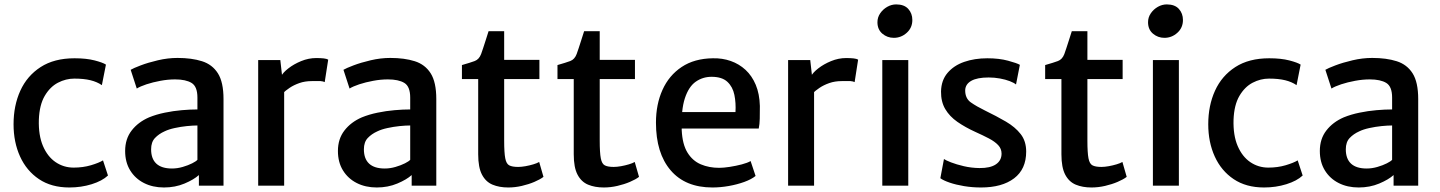

<svg xmlns="http://www.w3.org/2000/svg" viewBox="-20 -822 6376 850"><path d="M40 -272Q40 -354.5 70 -420.5Q100 -486.5 160 -525.2Q220 -564 310 -564Q362.5 -564 399 -554.5Q435.5 -545 449 -536L431 -445Q410 -459.5 380.5 -466.8Q351 -474 309 -474Q271.5 -474 236.5 -455.8Q201.5 -437.5 178 -397.5Q154.5 -357.5 152 -292Q150 -223 170.2 -175.8Q190.5 -128.5 226.2 -104.2Q262 -80 306 -80Q347.5 -80 382.8 -90.5Q418 -101 436 -112L458 -45Q432.5 -21 386 -6.5Q339.5 8 287 8Q207.5 8 152.5 -29Q97.5 -66 68.8 -129.2Q40 -192.5 40 -272Z M706 8Q656 8 617.2 -11.8Q578.5 -31.5 556.2 -67.8Q534 -104 534 -153.5Q534 -207 562.8 -244.2Q591.5 -281.5 640 -302.5Q672 -315.5 709.5 -323.2Q747 -331 784.5 -334.2Q822 -337.5 854 -337.5L878 -307L854 -266.5Q834.5 -266.5 807.2 -263.8Q780 -261 753.5 -255.2Q727 -249.5 708.5 -240.5Q683 -229 666 -211Q649 -193 649 -161Q649 -119 672.2 -97.5Q695.5 -76 741.5 -76Q765 -76 789 -83Q813 -90 830.8 -99Q848.5 -108 854 -114.5L877 -90L860.5 -47Q838.5 -27 797 -9.5Q755.5 8 706 8ZM969.5 0H860.5V-83H854V-390Q854 -439 828.2 -454.8Q802.5 -470.5 755 -470.5Q723.5 -470.5 690 -464.2Q656.5 -458 628.5 -448.8Q600.5 -439.5 585.5 -430L558.5 -513Q570 -520 602.8 -532.5Q635.5 -545 679.2 -555.2Q723 -565.5 766 -565.5Q828.5 -565.5 874.2 -551Q920 -536.5 944.8 -497.2Q969.5 -458 969.5 -383.5Z M1232 -409 1225 -485Q1232.5 -500.5 1256.5 -519.2Q1280.5 -538 1313.2 -551.5Q1346 -565 1380 -565Q1399 -565 1412.8 -563.5Q1426.5 -562 1433 -558L1417.5 -458.5Q1411 -462 1399 -463Q1395 -463 1361 -463Q1330 -463 1305.2 -454.2Q1280.5 -445.5 1262 -433Q1243.5 -420.5 1232 -409ZM1123 0V-556H1221L1229 -485L1238 -443V0Z M1648 8Q1598 8 1559.2 -11.8Q1520.5 -31.5 1498.2 -67.8Q1476 -104 1476 -153.5Q1476 -207 1504.8 -244.2Q1533.5 -281.5 1582 -302.5Q1614 -315.5 1651.5 -323.2Q1689 -331 1726.5 -334.2Q1764 -337.5 1796 -337.5L1820 -307L1796 -266.5Q1776.5 -266.5 1749.2 -263.8Q1722 -261 1695.5 -255.2Q1669 -249.5 1650.5 -240.5Q1625 -229 1608 -211Q1591 -193 1591 -161Q1591 -119 1614.2 -97.5Q1637.5 -76 1683.5 -76Q1707 -76 1731 -83Q1755 -90 1772.8 -99Q1790.5 -108 1796 -114.5L1819 -90L1802.5 -47Q1780.5 -27 1739 -9.5Q1697.5 8 1648 8ZM1911.5 0H1802.5V-83H1796V-390Q1796 -439 1770.2 -454.8Q1744.5 -470.5 1697 -470.5Q1665.5 -470.5 1632 -464.2Q1598.5 -458 1570.5 -448.8Q1542.5 -439.5 1527.5 -430L1500.5 -513Q1512 -520 1544.8 -532.5Q1577.5 -545 1621.2 -555.2Q1665 -565.5 1708 -565.5Q1770.5 -565.5 1816.2 -551Q1862 -536.5 1886.8 -497.2Q1911.5 -458 1911.5 -383.5Z M2230 8Q2190.5 8 2160.5 -4.5Q2130.5 -17 2113.8 -48.8Q2097 -80.5 2097 -139V-472H2025V-534Q2062 -544.5 2081.5 -551.8Q2101 -559 2110 -583Q2114 -594 2119 -609.2Q2124 -624.5 2130 -643.2Q2136 -662 2143 -684H2212V-557H2368V-472H2212V-200Q2212 -146 2216.8 -121.2Q2221.5 -96.5 2234.8 -89.8Q2248 -83 2274 -83Q2288 -83 2306.2 -86.2Q2324.5 -89.5 2341.2 -94.5Q2358 -99.5 2367 -105L2386 -39Q2371 -27.5 2345.8 -16.8Q2320.5 -6 2290.2 1Q2260 8 2230 8Z M2653 8Q2613.5 8 2583.5 -4.5Q2553.5 -17 2536.8 -48.8Q2520 -80.5 2520 -139V-472H2448V-534Q2485 -544.5 2504.5 -551.8Q2524 -559 2533 -583Q2537 -594 2542 -609.2Q2547 -624.5 2553 -643.2Q2559 -662 2566 -684H2635V-557H2791V-472H2635V-200Q2635 -146 2639.8 -121.2Q2644.5 -96.5 2657.8 -89.8Q2671 -83 2697 -83Q2711 -83 2729.2 -86.2Q2747.5 -89.5 2764.2 -94.5Q2781 -99.5 2790 -105L2809 -39Q2794 -27.5 2768.8 -16.8Q2743.5 -6 2713.2 1Q2683 8 2653 8Z M3134 8Q3014 8 2949 -68Q2884 -144 2884 -279Q2884 -360 2912.8 -424Q2941.5 -488 2997.8 -525.5Q3054 -563 3136 -564Q3178 -565 3215 -552Q3252 -539 3280.5 -512.8Q3309 -486.5 3325.8 -446.5Q3342.5 -406.5 3344 -353Q3344 -321.5 3343.5 -296.8Q3343 -272 3339 -253H2951L2961 -326H3236Q3238.5 -366 3231.2 -401.8Q3224 -437.5 3200.2 -459.8Q3176.5 -482 3130 -482Q3091 -482 3060 -460.2Q3029 -438.5 3012 -387Q2995 -335.5 2998 -246Q3001 -183 3023.5 -146.5Q3046 -110 3082.5 -94.5Q3119 -79 3164 -79Q3183 -79 3210.5 -83.2Q3238 -87.5 3263.8 -94.2Q3289.5 -101 3303 -109L3325 -43Q3306.5 -28 3274.8 -16.5Q3243 -5 3206 1.5Q3169 8 3134 8Z M3578 -409 3571 -485Q3578.5 -500.5 3602.5 -519.2Q3626.5 -538 3659.2 -551.5Q3692 -565 3726 -565Q3745 -565 3758.8 -563.5Q3772.5 -562 3779 -558L3763.5 -458.5Q3757 -462 3745 -463Q3741 -463 3707 -463Q3676 -463 3651.2 -454.2Q3626.5 -445.5 3608 -433Q3589.5 -420.5 3578 -409ZM3469 0V-556H3567L3575 -485L3584 -443V0Z M3886 0V-556H4001V0ZM3937 -654.5Q3908 -654.5 3886.2 -673Q3864.5 -691.5 3864.5 -723.5Q3864.5 -745.5 3876.8 -763.2Q3889 -781 3908 -791.8Q3927 -802.5 3947.5 -802.5Q3983 -802.5 4001 -782.5Q4019 -762.5 4019 -733.5Q4019 -699 3994.2 -676.8Q3969.5 -654.5 3937 -654.5Z M4143 -33 4159 -118Q4166.5 -112.5 4190.2 -103.2Q4214 -94 4247.2 -86.2Q4280.5 -78.5 4316 -78Q4364 -77.5 4389 -94.5Q4414 -111.5 4414 -142Q4414 -163.5 4399 -179.5Q4384 -195.5 4357.8 -209.2Q4331.5 -223 4298 -238Q4253 -258.5 4218.5 -282.5Q4184 -306.5 4164.8 -339Q4145.5 -371.5 4146 -417Q4147 -466.5 4174.8 -499.2Q4202.5 -532 4248.5 -548Q4294.5 -564 4351 -564Q4403.5 -564 4443 -553.2Q4482.5 -542.5 4495 -535L4478 -448Q4469 -455.5 4450.2 -462.8Q4431.5 -470 4407 -474.5Q4382.5 -479 4357 -479Q4306 -479 4280 -464.2Q4254 -449.5 4253 -423Q4252.5 -386.5 4278.2 -368.5Q4304 -350.5 4340 -333Q4391.5 -308 4433 -283.8Q4474.5 -259.5 4498.8 -228.2Q4523 -197 4523 -151Q4523 -73 4469.5 -32.5Q4416 8 4323 8Q4284.5 8 4248.2 2Q4212 -4 4184.2 -13.5Q4156.5 -23 4143 -33Z M4812 8Q4772.5 8 4742.5 -4.5Q4712.5 -17 4695.8 -48.8Q4679 -80.5 4679 -139V-472H4607V-534Q4644 -544.5 4663.5 -551.8Q4683 -559 4692 -583Q4696 -594 4701 -609.2Q4706 -624.5 4712 -643.2Q4718 -662 4725 -684H4794V-557H4950V-472H4794V-200Q4794 -146 4798.8 -121.2Q4803.5 -96.5 4816.8 -89.8Q4830 -83 4856 -83Q4870 -83 4888.2 -86.2Q4906.5 -89.5 4923.2 -94.5Q4940 -99.5 4949 -105L4968 -39Q4953 -27.5 4927.8 -16.8Q4902.5 -6 4872.2 1Q4842 8 4812 8Z M5084 0V-556H5199V0ZM5135 -654.5Q5106 -654.5 5084.2 -673Q5062.5 -691.5 5062.5 -723.5Q5062.5 -745.5 5074.8 -763.2Q5087 -781 5106 -791.8Q5125 -802.5 5145.5 -802.5Q5181 -802.5 5199 -782.5Q5217 -762.5 5217 -733.5Q5217 -699 5192.2 -676.8Q5167.5 -654.5 5135 -654.5Z M5329 -272Q5329 -354.5 5359 -420.5Q5389 -486.5 5449 -525.2Q5509 -564 5599 -564Q5651.5 -564 5688 -554.5Q5724.5 -545 5738 -536L5720 -445Q5699 -459.5 5669.5 -466.8Q5640 -474 5598 -474Q5560.5 -474 5525.5 -455.8Q5490.5 -437.5 5467 -397.5Q5443.5 -357.5 5441 -292Q5439 -223 5459.2 -175.8Q5479.5 -128.5 5515.2 -104.2Q5551 -80 5595 -80Q5636.5 -80 5671.8 -90.5Q5707 -101 5725 -112L5747 -45Q5721.5 -21 5675 -6.5Q5628.5 8 5576 8Q5496.5 8 5441.5 -29Q5386.5 -66 5357.8 -129.2Q5329 -192.5 5329 -272Z M5995 8Q5945 8 5906.2 -11.8Q5867.5 -31.5 5845.2 -67.8Q5823 -104 5823 -153.5Q5823 -207 5851.8 -244.2Q5880.5 -281.5 5929 -302.5Q5961 -315.5 5998.5 -323.2Q6036 -331 6073.5 -334.2Q6111 -337.5 6143 -337.5L6167 -307L6143 -266.5Q6123.5 -266.5 6096.2 -263.8Q6069 -261 6042.5 -255.2Q6016 -249.5 5997.5 -240.5Q5972 -229 5955 -211Q5938 -193 5938 -161Q5938 -119 5961.2 -97.5Q5984.5 -76 6030.5 -76Q6054 -76 6078 -83Q6102 -90 6119.8 -99Q6137.5 -108 6143 -114.5L6166 -90L6149.5 -47Q6127.5 -27 6086 -9.5Q6044.5 8 5995 8ZM6258.5 0H6149.5V-83H6143V-390Q6143 -439 6117.2 -454.8Q6091.5 -470.5 6044 -470.5Q6012.5 -470.5 5979 -464.2Q5945.5 -458 5917.5 -448.8Q5889.5 -439.5 5874.5 -430L5847.5 -513Q5859 -520 5891.8 -532.5Q5924.5 -545 5968.2 -555.2Q6012 -565.5 6055 -565.5Q6117.5 -565.5 6163.2 -551Q6209 -536.5 6233.8 -497.2Q6258.5 -458 6258.5 -383.5Z"/></svg>

Font: Tracken
Style: Regular
Weight: 400
Designer: Eben Sorkin
Foundry: Eben Sorkin
Version: Version 2.001